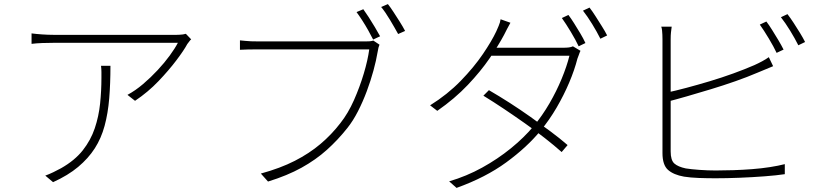

<svg xmlns="http://www.w3.org/2000/svg" viewBox="-20 -867 4040 937"><path d="M913 -675Q908 -671 903.5 -664.5Q899 -658 894 -652Q878 -622 841 -573Q804 -524 753.5 -471Q703 -418 639 -375L602 -404Q641 -425 678.5 -457Q716 -489 749.5 -525Q783 -561 808.5 -596Q834 -631 848 -658Q832 -658 793 -658Q754 -658 701 -658Q648 -658 588 -658Q528 -658 469.5 -658Q411 -658 362 -658Q313 -658 280.5 -658Q248 -658 240 -658Q215 -658 186.5 -657Q158 -656 134 -653V-704Q157 -701 186 -699Q215 -697 240 -697Q248 -697 281 -697Q314 -697 363.5 -697Q413 -697 471.5 -697Q530 -697 589.5 -697Q649 -697 701.5 -697Q754 -697 791 -697Q828 -697 843 -697Q849 -697 857 -697.5Q865 -698 873 -699Q881 -700 887 -702ZM519 -546Q519 -459 513 -386.5Q507 -314 490.5 -253Q474 -192 442.5 -143Q411 -94 361.5 -52.5Q312 -11 239 22L201 -10Q218 -16 240 -26.5Q262 -37 278 -46Q345 -84 384 -133.5Q423 -183 442.5 -241Q462 -299 468.5 -361.5Q475 -424 475 -487Q475 -501 475 -515.5Q475 -530 473 -546Z M1753 -822Q1764 -807 1779.5 -783Q1795 -759 1809.5 -734.5Q1824 -710 1835 -690L1801 -674Q1791 -694 1777 -719Q1763 -744 1747.5 -768Q1732 -792 1720 -808ZM1873 -847Q1885 -832 1900 -809Q1915 -786 1930.5 -761.5Q1946 -737 1957 -716L1923 -701Q1906 -732 1883 -770.5Q1860 -809 1840 -833ZM1832 -649Q1829 -641 1827 -634.5Q1825 -628 1823 -614Q1816 -572 1802.5 -522.5Q1789 -473 1770 -422Q1751 -371 1727 -324Q1703 -277 1675 -242Q1629 -184 1575 -135.5Q1521 -87 1451.5 -48.5Q1382 -10 1288 19L1253 -20Q1348 -46 1418.5 -82Q1489 -118 1543.5 -164Q1598 -210 1641 -266Q1679 -314 1707.5 -378.5Q1736 -443 1755.5 -508.5Q1775 -574 1782 -626Q1768 -626 1726 -626Q1684 -626 1626 -626Q1568 -626 1504.5 -626Q1441 -626 1383.5 -626Q1326 -626 1286 -626Q1246 -626 1235 -626Q1209 -626 1189.5 -625.5Q1170 -625 1151 -624V-670Q1164 -669 1177 -667.5Q1190 -666 1205 -665.5Q1220 -665 1236 -665Q1244 -665 1275.5 -665Q1307 -665 1352.5 -665Q1398 -665 1451 -665Q1504 -665 1556.5 -665Q1609 -665 1654 -665Q1699 -665 1729.5 -665Q1760 -665 1768 -665Q1776 -665 1784 -665.5Q1792 -666 1802 -669Z M2754 -794Q2767 -777 2782 -753Q2797 -729 2812 -704Q2827 -679 2837 -657L2804 -641Q2790 -671 2766 -711Q2742 -751 2722 -779ZM2857 -830Q2871 -812 2886.5 -787.5Q2902 -763 2917.5 -738.5Q2933 -714 2943 -694L2910 -678Q2893 -712 2870 -749.5Q2847 -787 2825 -815ZM2366 -427Q2416 -398 2467.5 -365Q2519 -332 2569 -296.5Q2619 -261 2665.5 -226.5Q2712 -192 2750 -159L2721 -125Q2685 -157 2639 -193Q2593 -229 2542 -265Q2491 -301 2439.5 -335.5Q2388 -370 2339 -400ZM2813 -619Q2809 -612 2805 -599.5Q2801 -587 2798 -581Q2784 -526 2758 -464.5Q2732 -403 2696.5 -342Q2661 -281 2617 -228Q2551 -148 2450.5 -74.5Q2350 -1 2208 50L2172 18Q2257 -7 2333 -49Q2409 -91 2473 -143Q2537 -195 2584 -251Q2627 -303 2661.5 -362.5Q2696 -422 2721 -482.5Q2746 -543 2759 -595H2362L2383 -634H2727Q2745 -634 2756.5 -635.5Q2768 -637 2776 -641ZM2471 -756Q2463 -742 2454.5 -725.5Q2446 -709 2440 -697Q2413 -646 2369.5 -582.5Q2326 -519 2263 -452.5Q2200 -386 2114 -326L2079 -353Q2164 -406 2228.5 -472.5Q2293 -539 2336.5 -603Q2380 -667 2402 -714Q2406 -723 2413.5 -740.5Q2421 -758 2423 -773Z M3720 -762Q3733 -745 3748 -721Q3763 -697 3778 -672Q3793 -647 3804 -625L3770 -609Q3756 -639 3732 -679Q3708 -719 3688 -747ZM3823 -798Q3837 -780 3853 -755.5Q3869 -731 3884 -706.5Q3899 -682 3909 -662L3876 -646Q3859 -680 3836 -717.5Q3813 -755 3791 -783ZM3258 -737Q3256 -723 3254.5 -709Q3253 -695 3253 -675Q3253 -663 3253 -623.5Q3253 -584 3253 -528Q3253 -472 3253 -409.5Q3253 -347 3253 -289.5Q3253 -232 3253 -189Q3253 -146 3253 -128Q3253 -85 3271 -69Q3289 -53 3327 -45Q3352 -41 3393 -38Q3434 -35 3473 -35Q3513 -35 3558.5 -36.5Q3604 -38 3650 -41.5Q3696 -45 3737.5 -51.5Q3779 -58 3810 -66V-17Q3770 -11 3711 -6.5Q3652 -2 3589 0.5Q3526 3 3472 3Q3431 3 3390 1.5Q3349 0 3318 -5Q3267 -14 3240 -38Q3213 -62 3213 -120Q3213 -141 3213 -185.5Q3213 -230 3213 -289Q3213 -348 3213 -410.5Q3213 -473 3213 -528.5Q3213 -584 3213 -623.5Q3213 -663 3213 -675Q3213 -687 3212.5 -697.5Q3212 -708 3211 -718.5Q3210 -729 3207 -737ZM3234 -415Q3276 -424 3330.5 -438.5Q3385 -453 3443.5 -470.5Q3502 -488 3558.5 -508.5Q3615 -529 3661 -549Q3681 -558 3699.5 -568Q3718 -578 3732 -588L3753 -544Q3738 -538 3717 -529Q3696 -520 3676 -512Q3627 -491 3568.5 -470.5Q3510 -450 3449 -431.5Q3388 -413 3332.5 -397Q3277 -381 3234 -370Z"/></svg>

Font: Noto Sans SC Thin ExtraLight
Style: Regular
Weight: 250
Version: Version 2.004-H2;hotconv 1.0.118;makeotfexe 2.5.65603